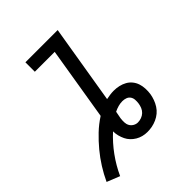

<svg xmlns="http://www.w3.org/2000/svg" viewBox="-226 -857 1052 1052"><g transform="rotate(-45 300.0 -331.0)"><path d="M83 73 8 43Q27 2 51.5 -37Q76 -76 105.5 -111.5Q135 -147 168.5 -179Q202 -211 241 -236L311 -662H157V-735H407L331 -276Q345 -279 360 -281Q375 -283 389 -283Q410 -283 429.5 -278.5Q449 -274 466 -264.5Q483 -255 495 -240Q507 -225 513 -207Q519 -189 520 -168Q521 -147 518 -127Q515 -109 508.5 -91Q502 -73 491.5 -56.5Q481 -40 466 -27.5Q451 -15 433 -7Q415 1 397 4.5Q379 8 360 8Q342 8 324.5 3.5Q307 -1 292 -10Q277 -19 265 -31.5Q253 -44 245.5 -59.5Q238 -75 233.5 -92.5Q229 -110 229 -128Q183 -86 146 -35Q109 16 83 73ZM360 -66Q374 -66 388 -71Q402 -76 412.5 -86Q423 -96 428.5 -109.5Q434 -123 436 -137Q436 -137 436 -137Q436 -137 436 -137Q436 -137 436 -137Q436 -137 436 -137Q438 -151 437 -165Q436 -179 428.5 -189.5Q421 -200 408.5 -204.5Q396 -209 382 -209Q366 -209 349.5 -204.5Q333 -200 317 -192Q315 -182 313 -171Q311 -160 309 -150Q307 -135 307.5 -120Q308 -105 314.5 -93Q321 -81 333.5 -73.5Q346 -66 360 -66Z"/></g></svg>

Font: Iosevka Curly Extended
Style: Italic
Weight: 400
Width: 7
Italic angle: -9°
Monospace: yes
Designer: Belleve Invis
Foundry: Belleve Invis
Version: Version 11.1.0; ttfautohint (v1.8.3)